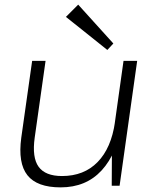

<svg xmlns="http://www.w3.org/2000/svg" viewBox="-20 -803 666 830"><path d="M130 -208Q118 -122 147 -82Q176 -42 248 -42Q343 -42 402 -102.5Q461 -163 477 -275L518 -339L508 -275Q487 -140 419.5 -66.5Q352 7 242 7Q140 7 98.5 -45.5Q57 -98 72 -208L119 -540H177ZM497 0H463L464 -184L514 -540H573ZM470 -615 444 -587 265 -730 318 -783Z"/></svg>

Font: Pathway Extreme 8pt Thin 12pt
Style: Italic
Weight: 100
Italic angle: -8°
Version: Version 1.001;gftools[0.9.26]